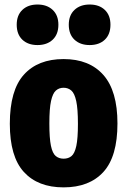

<svg xmlns="http://www.w3.org/2000/svg" viewBox="-20 -819 564 850"><path d="M261.5 10.5Q148 10.5 85.8 -57.5Q23.5 -125.5 23.5 -271Q23.5 -419.5 85.8 -488.5Q148 -557.5 261.5 -557.5Q375.5 -557.5 437.8 -487Q500 -416.5 500 -272.5Q500 -126 437.8 -57.8Q375.5 10.5 261.5 10.5ZM261.5 -116.5Q282.5 -116.5 296.5 -128Q310.5 -139.5 317.8 -172.8Q325 -206 325 -270.5Q325 -337 317.5 -371.5Q310 -406 295.8 -418.2Q281.5 -430.5 261.5 -430.5Q241.5 -430.5 227.5 -418.2Q213.5 -406 206 -372.2Q198.5 -338.5 198.5 -273Q198.5 -207 205.5 -173.5Q212.5 -140 226.8 -128.2Q241 -116.5 261.5 -116.5ZM377 -619.5Q335 -619.5 309.8 -643.2Q284.5 -667 284.5 -709.5Q284.5 -751.5 309.8 -775.2Q335 -799 377 -799Q419 -799 444 -775.2Q469 -751.5 469 -709.5Q469 -667 444 -643.2Q419 -619.5 377 -619.5ZM146 -619.5Q104 -619.5 79 -643.2Q54 -667 54 -709.5Q54 -751.5 79 -775.2Q104 -799 146 -799Q188 -799 213.2 -775.2Q238.5 -751.5 238.5 -709.5Q238.5 -667 213.2 -643.2Q188 -619.5 146 -619.5Z"/></svg>

Font: Encode Sans Condensed Condensed ExtraBold
Style: Regular
Weight: 800
Width: 3
Designer: Multiple Designers
Foundry: Impallari Type
Version: Version 3.000; ttfautohint (v1.8.3) -l 8 -r 50 -G 200 -x 14 